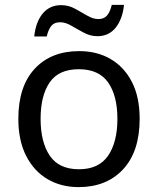

<svg xmlns="http://www.w3.org/2000/svg" viewBox="-20 -755 645 785"><path d="M551 -269Q551 -136 483.5 -63Q416 10 301 10Q230 10 174.5 -22.5Q119 -55 87 -117.5Q55 -180 55 -269Q55 -402 122 -474Q189 -546 304 -546Q377 -546 432.5 -513.5Q488 -481 519.5 -419.5Q551 -358 551 -269ZM146 -269Q146 -174 183.5 -118.5Q221 -63 303 -63Q384 -63 422 -118.5Q460 -174 460 -269Q460 -364 422 -418Q384 -472 302 -472Q220 -472 183 -418Q146 -364 146 -269ZM120 -606Q126 -665 154.5 -699.5Q183 -734 230 -734Q260 -734 286.5 -719.5Q313 -705 337 -691Q361 -677 382 -677Q405 -677 417.5 -691.5Q430 -706 437 -735H487Q481 -677 453 -642Q425 -607 378 -607Q350 -607 323.5 -621Q297 -635 272.5 -649.5Q248 -664 226 -664Q202 -664 190 -649.5Q178 -635 171 -606Z"/></svg>

Font: Noto Sans Grantha
Style: Regular
Weight: 400
Designer: Monotype Design Team
Foundry: Monotype Imaging Inc.
Version: Version 2.003; ttfautohint (v1.8.4.7-5d5b)